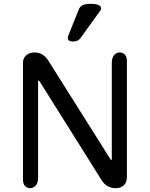

<svg xmlns="http://www.w3.org/2000/svg" viewBox="-20 -983 783 1003"><path d="M399 -782Q386 -766 362 -766Q334 -766 334 -785Q334 -791 336 -795L393 -937Q405 -963 452 -963Q508 -963 508 -939Q508 -933 505 -929ZM100 -45V-655Q100 -680 117.5 -694.5Q135 -709 160 -709Q205 -709 232 -667L559 -148H564V-653Q564 -682 576.5 -695.5Q589 -709 605 -709Q621 -709 632 -698Q643 -687 643 -664V-58Q643 -30 626.5 -15Q610 0 585 0Q538 0 512 -40L185 -561H179V-56Q179 -27 166.5 -13.5Q154 0 138 0Q122 0 111 -11Q100 -22 100 -45Z"/></svg>

Font: Marmelad
Style: Regular
Weight: 400
Designer: Manvel Shmavonyan
Foundry: Cyreal
Version: Version 1.001;PS 001.001;hotconv 1.0.88;makeotf.lib2.5.64775